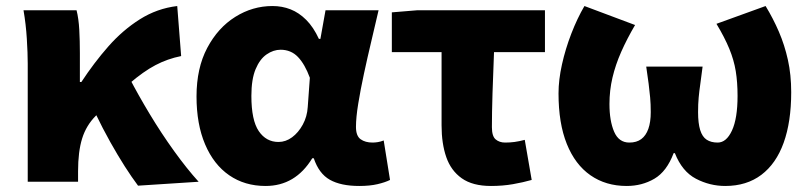

<svg xmlns="http://www.w3.org/2000/svg" viewBox="-20 -603 2690 637"><path d="M72 0V-392Q72 -426 69 -474.5Q66 -523 58 -569H234Q241 -541 243 -504.5Q245 -468 245 -427V-331H250Q292 -395 339.5 -449Q387 -503 444 -539Q501 -575 568 -583L581 -417Q536 -408 496 -387Q456 -366 409.5 -326Q363 -286 298 -219Q266 -187 252.5 -143.5Q239 -100 239 -35V0ZM438 13Q417 -15 394 -51Q371 -87 346 -131.5Q321 -176 295 -230L409 -345Q438 -289 476.5 -225Q515 -161 557.5 -102Q600 -43 639 0Z M861 14Q792 14 740.5 -21.5Q689 -57 660.5 -124Q632 -191 632 -283Q632 -377 667.5 -444Q703 -511 760.5 -547Q818 -583 884 -583Q916 -583 944 -572Q972 -561 996 -537Q1020 -513 1038 -474H1043L1060 -569H1236Q1225 -521 1212 -466.5Q1199 -412 1187.5 -358.5Q1176 -305 1168.5 -259Q1161 -213 1161 -182Q1161 -152 1176.5 -141Q1192 -130 1216 -130Q1224 -130 1233.5 -131.5Q1243 -133 1253 -137L1274 -6Q1258 2 1232.5 8Q1207 14 1172 14Q1111 14 1074.5 -6.5Q1038 -27 1021 -78H1016Q960 14 861 14ZM904 -132Q928 -132 949 -147.5Q970 -163 984.5 -189.5Q999 -216 1001 -248L1008 -345Q1000 -367 990 -384.5Q980 -402 968.5 -414Q957 -426 942.5 -432Q928 -438 911 -438Q887 -438 864.5 -422.5Q842 -407 828 -373.5Q814 -340 814 -285Q814 -204 838.5 -168Q863 -132 904 -132Z M1609 14Q1548 14 1512 -11.5Q1476 -37 1460.5 -82Q1445 -127 1445 -187V-430H1280V-562L1365 -569H1788V-430H1619Q1616 -360 1614 -293.5Q1612 -227 1612 -181Q1612 -151 1624.5 -140.5Q1637 -130 1656 -130Q1672 -130 1687 -132Q1702 -134 1721 -139L1744 -6Q1716 2 1682 8Q1648 14 1609 14Z M2059 14Q1990 14 1939 -21.5Q1888 -57 1860.5 -125.5Q1833 -194 1833 -293Q1833 -338 1844.5 -389.5Q1856 -441 1875.5 -491.5Q1895 -542 1919 -583L2087 -520Q2060 -474 2041 -431Q2022 -388 2012 -345.5Q2002 -303 2002 -258Q2002 -202 2017.5 -166Q2033 -130 2068 -130Q2092 -130 2107.5 -141.5Q2123 -153 2131 -175.5Q2139 -198 2139 -231Q2139 -258 2137 -279.5Q2135 -301 2132 -325Q2129 -349 2124 -382H2311Q2307 -349 2303.5 -325Q2300 -301 2298 -279.5Q2296 -258 2296 -231Q2296 -194 2303 -171.5Q2310 -149 2324.5 -139.5Q2339 -130 2361 -130Q2390 -130 2408.5 -170Q2427 -210 2427 -285Q2427 -330 2421 -367Q2415 -404 2399.5 -441.5Q2384 -479 2357 -524L2520 -583Q2545 -542 2564 -498Q2583 -454 2594 -404.5Q2605 -355 2605 -297Q2605 -199 2580 -129.5Q2555 -60 2506 -23Q2457 14 2386 14Q2335 14 2289 -10Q2243 -34 2219 -95H2215Q2192 -34 2151 -10Q2110 14 2059 14Z"/></svg>

Font: Noto Sans SC Black
Style: Regular
Weight: 900
Designer: Ryoko NISHIZUKA  (kana, bopomofo & ideographs); Paul D. Hunt (Latin, Greek & Cyrillic); Sandoll Communications , Soo-you
Foundry: Adobe
Version: Version 2.004-H2;hotconv 1.0.118;makeotfexe 2.5.65603